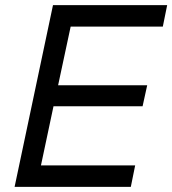

<svg xmlns="http://www.w3.org/2000/svg" viewBox="-20 -730 673 750"><path d="M37 0 187 -710H633L616 -626H256L207 -397H555L537 -315H189L140 -84H508L491 0Z"/></svg>

Font: Geist Regular
Style: Italic
Weight: 400
Italic angle: -12°
Designer: Basement.studio, Andrés Briganti, Mateo Zaragoza
Foundry: Basement.studio, Vercel, Andrés Briganti, Guido Ferreyra, Mateo Zaragoza
Version: Version 1.500; ttfautohint (v1.8.4.7-5d5b)